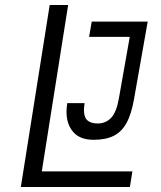

<svg xmlns="http://www.w3.org/2000/svg" viewBox="-20 -745 640 765"><path d="M245 -299Q245 -316 248 -334H317Q314.5 -316.5 314.5 -306.5Q314.5 -277.5 328.5 -265.2Q342.5 -253 369 -253Q401 -253 422.5 -275.2Q444 -297.5 453.5 -352L497 -598H335L345.5 -659H568.5L514 -350Q503.5 -290 484 -254.8Q464.5 -219.5 433 -203.8Q401.5 -188 353.5 -188Q298.5 -188 271.8 -219Q245 -250 245 -299ZM178 -725H251.5L146.5 -62H507.5L497.5 0H63Z"/></svg>

Font: JuliaMono Light
Style: Italic
Weight: 300
Italic angle: -9°
Monospace: yes
Designer: cormullion
Foundry: corm
Version: Version 0.054; ttfautohint (v1.8.4)